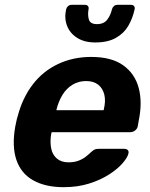

<svg xmlns="http://www.w3.org/2000/svg" viewBox="-20 -766 623 796"><path d="M244 10Q168 10 117.5 -18.5Q67 -47 48 -103Q29 -159 43 -240Q45 -248 47.5 -261.5Q50 -275 53 -283Q73 -360 115.5 -415.5Q158 -471 220.5 -500.5Q283 -530 358 -530Q442 -530 490.5 -495.5Q539 -461 555 -401.5Q571 -342 555 -265L551 -242Q549 -232 540 -225Q531 -218 520 -218H194Q194 -217 193.5 -214.5Q193 -212 192 -210Q187 -178 192 -151.5Q197 -125 215.5 -109Q234 -93 264 -93Q288 -93 306 -100Q324 -107 336.5 -117Q349 -127 356 -134Q367 -144 373 -146.5Q379 -149 391 -149H495Q505 -149 510 -143.5Q515 -138 512 -128Q508 -112 487.5 -88.5Q467 -65 432 -42.5Q397 -20 349.5 -5Q302 10 244 10ZM214 -309H410V-311Q419 -347 412.5 -373.5Q406 -400 387 -415Q368 -430 337 -430Q306 -430 281 -415Q256 -400 239.5 -373.5Q223 -347 214 -311ZM375 -590Q330 -590 300 -609Q270 -628 258 -659Q246 -690 254 -727Q256 -735 262 -740.5Q268 -746 277 -746H332Q341 -746 345 -740.5Q349 -735 347 -727Q343 -704 348.5 -685Q354 -666 382 -666Q411 -666 425 -685Q439 -704 444 -727Q446 -735 452 -740.5Q458 -746 467 -746H523Q532 -746 536 -740.5Q540 -735 538 -727Q530 -690 512 -659Q494 -628 460.5 -609Q427 -590 375 -590Z"/></svg>

Font: Rubik SemiBold
Style: Italic
Weight: 600
Italic angle: -12°
Designer: Hubert and Fischer
Foundry: Hubert and Fischer
Version: Version 2.300;gftools[0.9.30]